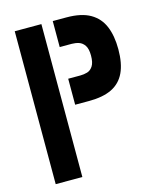

<svg xmlns="http://www.w3.org/2000/svg" viewBox="-107 -775 694 849"><g transform="rotate(-15 240.0 -350.0)"><path d="M42 0V-700H164V0ZM216 -317V-436H271Q288 -436 303.5 -440.5Q319 -445 329.5 -461Q340 -477 340 -509Q340 -540 329.5 -555.5Q319 -571 303.5 -576Q288 -581 271 -581H216V-700H279Q347 -700 387.5 -676.5Q428 -653 446 -609.5Q464 -566 464 -505Q464 -440 444.5 -398.5Q425 -357 384.5 -337Q344 -317 279 -317Z"/></g></svg>

Font: Stick No Bills ExtraLight
Style: Bold
Weight: 700
Version: Version 2.000